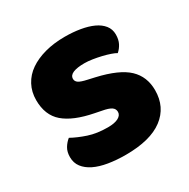

<svg xmlns="http://www.w3.org/2000/svg" viewBox="-124 -618 740 750"><g transform="rotate(-30 246.0 -242.5)"><path d="M462 -145Q462 -69 405 -26Q348 17 237 17Q195 17 159 11Q123 5 97.5 -7.5Q72 -20 57.5 -39Q43 -58 43 -84Q43 -108 53 -124.5Q63 -141 77 -152Q106 -136 143.5 -123.5Q181 -111 230 -111Q261 -111 277.5 -120Q294 -129 294 -144Q294 -158 282 -166Q270 -174 242 -179L212 -185Q125 -202 82.5 -238.5Q40 -275 40 -343Q40 -380 56 -410Q72 -440 101 -460Q130 -480 170.5 -491Q211 -502 260 -502Q297 -502 329.5 -496.5Q362 -491 386 -480Q410 -469 424 -451.5Q438 -434 438 -410Q438 -387 429.5 -370.5Q421 -354 408 -343Q400 -348 384 -353.5Q368 -359 349 -363.5Q330 -368 310.5 -371Q291 -374 275 -374Q242 -374 224 -366.5Q206 -359 206 -343Q206 -332 216 -325Q226 -318 254 -312L285 -305Q381 -283 421.5 -244.5Q462 -206 462 -145Z"/></g></svg>

Font: Baloo Da 2 ExtraBold
Style: Regular
Weight: 800
Designer: Noopur Datye, Sulekha Rajkumar and Ek Type
Foundry: Ek Type
Version: Version 1.640;hotconv 1.0.111;makeotfexe 2.5.65597; ttfautoh